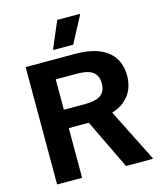

<svg xmlns="http://www.w3.org/2000/svg" viewBox="-124 -939 856 1027"><g transform="rotate(-15 304.0 -425.0)"><path d="M340 -700 416.7 -845V-850H291.7L230 -705V-700ZM201.7 0V-275H312.5L445 0H593.3V-5L447.5 -295C531.7 -320 575.8 -383.3 575.8 -465.8C575.8 -573.3 505 -650 339.2 -650H63.3V0ZM201.7 -545H319.2C390 -545 434.2 -525 434.2 -460.8C434.2 -397.5 391.7 -376.7 319.2 -376.7H201.7Z"/></g></svg>

Font: Familjen Grotesk
Style: Bold
Weight: 700
Designer: Anders Wikstroem, Jonas Baeckman, Matilda Gysing, Kristian Moeller
Foundry: Familjen STHLM AB
Version: Version 2.000